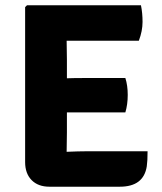

<svg xmlns="http://www.w3.org/2000/svg" viewBox="-20 -703 613 726"><path d="M233 -202 232 -130V-129Q278 -131 306 -131H538Q538 -94 535 -74Q523 3 433 3H167Q124 3 99.5 -22Q75 -47 75 -90V-676L82 -683H513Q519 -654 519 -620Q519 -586 505 -549H232L233 -477V-407Q259 -408 301 -408H454Q463 -380 463 -344Q463 -308 454 -278H233Z"/></svg>

Font: Signika
Style: Bold
Weight: 700
Designer: Anna Giedrys
Foundry: Anna Giedrys
Version: Version 1.001